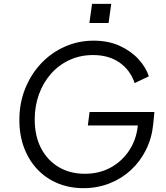

<svg xmlns="http://www.w3.org/2000/svg" viewBox="-20 -969 867 1001"><path d="M415 12Q343 12 282 -13Q221 -38 176 -85Q131 -132 106 -197.5Q81 -263 81 -343Q81 -432 111.5 -507.5Q142 -583 195 -639Q248 -695 318.5 -726Q389 -757 468 -757Q545 -757 604 -730Q663 -703 702 -660.5Q741 -618 756 -571L682 -536Q659 -604 603 -643Q547 -682 465 -682Q398 -682 342 -656Q286 -630 245.5 -584Q205 -538 183 -477Q161 -416 161 -346Q161 -260 194 -196.5Q227 -133 286 -98Q345 -63 423 -63Q497 -63 556 -95Q615 -127 652.5 -183Q690 -239 698 -310L703 -351L734 -315H438L447 -385H785L779 -323Q772 -250 741.5 -188.5Q711 -127 662 -82Q613 -37 550 -12.5Q487 12 415 12ZM446 -849 460 -949H560L546 -849Z"/></svg>

Font: Plus Jakarta Sans
Style: Italic
Weight: 400
Italic angle: -8°
Designer: Gumpita Rahayu
Foundry: Tokotype
Version: Version 2.006